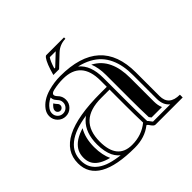

<svg xmlns="http://www.w3.org/2000/svg" viewBox="-188 -965 1170 1170"><g transform="rotate(-45 397.0 -379.5)"><path d="M483.4 -349.1H411.1Q216.8 -349.1 216.8 -167Q216.8 -13.2 342.8 -13.2Q426 -13.2 485.8 -62.5Q483.4 -135.3 483.4 -215.1ZM108.6 -493.9Q108.6 -519 123.8 -540.5Q156.5 -586.2 224.6 -605.5Q276.6 -620.1 328.6 -620.1Q670.9 -620.1 670.9 -309.6V-106Q670.9 -23.9 764.6 -23.9V0H530.3Q518.6 0 505.6 -19.5Q492.7 -39.1 488 -36.1Q429 10.7 342.8 10.7Q29.3 10.7 29.3 -167Q29.3 -373 430.7 -373H483.4V-426.8Q483.4 -596.2 328.6 -596.2Q287.1 -596.2 245.6 -586.9Q219 -581.1 219 -567.1Q219 -557.6 231.4 -544.4Q252.4 -523.9 252.4 -493.7Q252.4 -463.9 231.4 -442.9Q210.4 -421.9 180.7 -421.9Q150.9 -421.9 129.9 -442.9Q108.9 -463.9 108.6 -493.9ZM132.6 -493.9Q132.6 -473.9 146.7 -459.7Q160.6 -445.8 180.5 -445.8Q200.4 -445.8 214.5 -459.8Q228.5 -473.9 228.5 -493.7Q228.5 -513.9 214.4 -527.6Q201.4 -541.3 197.3 -553.7Q197 -554.7 196.7 -556.6Q196.3 -558.6 195.9 -561.8Q195.6 -564.9 195.1 -567.1V-569.1Q161.9 -553 143.3 -526.6Q132.6 -511.5 132.6 -493.9ZM248.3 -18.1Q241.2 -23.9 234.4 -31.2Q221.7 -44.9 212.8 -63Q203.9 -81.1 198.4 -107.8Q192.9 -134.5 192.9 -167Q192.9 -266.6 247.6 -319.8Q266.1 -337.6 271.5 -338.6Q215.8 -330.1 177.2 -316.4Q133.8 -300.8 106 -278.1Q78.1 -255.4 65.7 -228Q53.2 -200.7 53.2 -167Q53.2 -138.7 62.7 -115.5Q72.3 -92.3 93.8 -73Q115.2 -53.7 148.4 -40.5Q181.6 -27.8 230.7 -20.5ZM515.1 -46.9Q519 -42.5 525.6 -32.7Q530 -26.1 532.7 -23.9H681.4Q647 -51.5 647 -106V-309.6Q647 -352.3 640.4 -388.4Q633.8 -424.6 618.9 -456.7Q604 -488.8 581.1 -513.3Q558.1 -537.8 524.4 -556Q490.7 -574.2 447.3 -584.2Q507.3 -535.6 507.3 -426.8V-215.1Q507.3 -136 509.8 -63.2L510.3 -51.5ZM156.5 -494.1Q156.5 -504.2 162.8 -512.7Q170.4 -523.4 181.2 -532.2Q187.5 -521.5 197.3 -511Q204.6 -503.9 204.6 -493.7Q204.6 -483.6 197.6 -476.7Q190.7 -469.7 180.7 -469.7Q170.7 -469.7 163.8 -476.8Q156.5 -483.9 156.5 -494.1ZM200.9 -299.1Q168.9 -245.8 168.9 -167Q168.9 -132.1 175 -103Q181.2 -73.2 191.4 -52.5V-52.2Q172.4 -56.9 157.2 -63Q127.9 -74.5 109.6 -90.8Q92.3 -106.4 85 -124.5Q77.1 -143.3 77.1 -167Q77.1 -195.6 87.4 -218Q97.7 -240.2 121.1 -259.8Q145.8 -280 185.5 -293.9Q192.9 -296.6 200.9 -299.1ZM544.2 -47.9Q537.8 -56.9 533.7 -61.8V-64.2Q531.2 -136.5 531.2 -215.1V-426.8Q531.2 -490 512.2 -535.4L512.9 -534.9Q543.2 -518.6 563.6 -496.8Q584 -475.1 597.2 -446.5Q610.8 -417.2 616.7 -384.3Q623 -350.3 623 -309.6V-106Q623 -73.2 634 -47.9ZM304.2 -654.1Q325.9 -733.6 346.7 -761Q353.8 -770.3 359.6 -770.3H512V-758.5Q462.9 -757.3 428.2 -724.6L353.5 -654.1ZM336.2 -678H344L411.9 -741.9L416.5 -746.3H365.5Q352.1 -728.5 336.2 -678Z"/></g></svg>

Font: itsadzokeS01
Style: Regular
Weight: 600
Width: 6
Version: Version 0.46